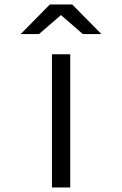

<svg xmlns="http://www.w3.org/2000/svg" viewBox="-20 -805 540 850"><path d="M200.7 -785.2H299.8L428.7 -654.3H346.7L250 -738.3L152.8 -654.3H71.8ZM210 -564.9H291V24.9H210Z"/></svg>

Font: BIZ UDGothic
Style: Regular
Weight: 400
Monospace: yes
Designer: TypeBank Co., Ltd.
Foundry: Morisawa Inc.
Version: Version 1.05